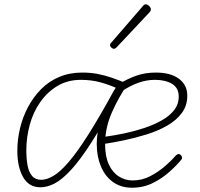

<svg xmlns="http://www.w3.org/2000/svg" viewBox="-20 -858 933 897"><path d="M61 -153Q61 -206 73.5 -258.5Q86 -311 111 -358Q136 -405 172 -441.5Q208 -478 256.5 -498.5Q305 -519 364 -519Q401 -519 434 -513Q467 -507 502 -495Q537 -483 577 -466Q533 -402 502 -331Q471 -260 471 -186Q471 -127 488.5 -89.5Q506 -52 535.5 -33.5Q565 -15 599 -15Q645 -15 684 -36Q723 -57 753.5 -84Q784 -111 802 -132Q809 -138 813.5 -138.5Q818 -139 823 -135Q828 -131 830 -125Q832 -119 827 -112Q807 -87 772.5 -56Q738 -25 694 -3Q650 19 597 19Q545 19 508 -7.5Q471 -34 451.5 -80.5Q432 -127 432 -185Q432 -239 448 -290Q464 -341 486.5 -386Q509 -431 530 -464L532 -443Q494 -461 450.5 -473Q407 -485 358 -485Q296 -485 248.5 -456.5Q201 -428 168 -381Q135 -334 119 -275Q103 -216 103 -156Q103 -118 108.5 -86.5Q114 -55 129.5 -36.5Q145 -18 173 -18Q198 -18 229 -36Q260 -54 299.5 -99.5Q339 -145 391.5 -227.5Q444 -310 514 -438L538 -422Q466 -285 411 -198.5Q356 -112 312.5 -65Q269 -18 234.5 -0.5Q200 17 169 17Q115 17 88 -30.5Q61 -78 61 -153ZM855 -411Q855 -364 829 -329.5Q803 -295 760 -270.5Q717 -246 665 -230Q613 -214 561.5 -203Q510 -192 468 -186L469 -219Q514 -225 561.5 -235Q609 -245 654 -260Q699 -275 735.5 -295.5Q772 -316 793.5 -343.5Q815 -371 815 -407Q815 -447 784 -466Q753 -485 704 -485Q664 -485 625.5 -471Q587 -457 548 -431L535 -465Q578 -491 618.5 -505Q659 -519 709 -519Q777 -519 816 -490Q855 -461 855 -411ZM511 -630Q507 -630 500.5 -635.5Q494 -641 494 -647Q494 -650 495 -652.5Q496 -655 500 -659L647 -829Q650 -833 653.5 -835.5Q657 -838 662 -838Q666 -838 672 -834Q678 -830 681.5 -824.5Q685 -819 685 -815Q685 -811 684 -808.5Q683 -806 679 -801L524 -636Q518 -630 511 -630Z"/></svg>

Font: Playwrite IS Thin
Style: Regular
Weight: 250
Designer: Veronika Burian, José Scaglione
Foundry: TypeTogether
Version: Version 1.002